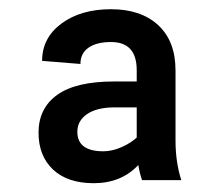

<svg xmlns="http://www.w3.org/2000/svg" viewBox="-20 -741 481 423"><path d="M293 -344.2Q288.1 -357.4 284.7 -377.4Q247.1 -337.4 186.5 -337.4Q128.9 -337.4 96.9 -367.4Q64.9 -397.5 64.9 -448.7Q64.9 -502.4 106 -532Q147 -561.5 231.4 -561.5H281.2V-586.4Q281.2 -648.4 224.6 -648.4Q192.9 -648.4 175 -636Q157.2 -623.5 157.2 -600.1L72.8 -606.9Q72.8 -657.7 115.5 -689.2Q158.2 -720.7 224.6 -720.7Q290.5 -720.7 328.6 -685.5Q366.7 -650.4 366.7 -585.4V-431.2Q366.7 -383.8 379.4 -344.2ZM207.5 -407.7Q227.1 -407.7 247.6 -416.7Q268.1 -425.8 281.2 -438V-504.4H229.5Q192.4 -503.9 171.4 -489.3Q150.4 -474.6 150.4 -450.7Q150.4 -407.7 207.5 -407.7Z"/></svg>

Font: Vazir Black FD-UI
Style: Black-FD-UI
Weight: 900
Designer: Saber Rastikerdar
Foundry: Saber Rastikerdar
Version: Version 30.0.0